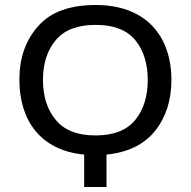

<svg xmlns="http://www.w3.org/2000/svg" viewBox="-20 -744 759 764"><path d="M360.8 -724.1C257.8 -724.1 181.2 -696.3 131.8 -640.1C82 -584 57.1 -513.2 57.1 -426.8C57.1 -266.1 140.1 -145.5 314.9 -128.9V0H403.8V-128.9C488.3 -137.2 552.7 -168.5 596.7 -222.7C640.1 -276.9 662.1 -344.7 662.1 -425.8C662.1 -483.9 650.9 -535.6 628.4 -580.6C583 -670.4 493.2 -724.1 360.8 -724.1ZM360.8 -645C432.1 -645 484.4 -625 518.1 -584.5C551.3 -543.9 567.9 -491.2 567.9 -425.8C567.9 -360.8 551.3 -307.6 518.1 -266.6C484.4 -225.6 431.6 -205.1 359.9 -205.1C288.6 -205.1 235.8 -225.6 202.1 -266.6C168 -307.6 150.9 -360.8 150.9 -425.8C150.9 -491.2 168 -543.9 202.1 -584.5C235.8 -625 289.1 -645 360.8 -645Z"/></svg>

Font: Avrile Sans
Style: Regular
Weight: 400
Designer: Monotype Design Team, Google (font), Stefan Peev (BGR Cyrillic), Cristiano Sobral (main changes)
Foundry: The Avrile Sans Project Authors
Version: Version 3.110